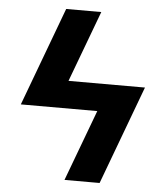

<svg xmlns="http://www.w3.org/2000/svg" viewBox="-53 -781 705 828"><g transform="rotate(5 300.0 -367.5)"><path d="M257 0 372 -308H41L200 -735H352L237 -427H568L409 0Z"/></g></svg>

Font: Iosevka Aile Heavy Oblique
Style: Regular
Weight: 900
Italic angle: -9°
Designer: Belleve Invis
Foundry: Belleve Invis
Version: Version 31.1.0; ttfautohint (v1.8.4)